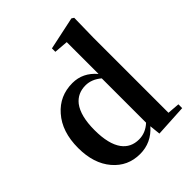

<svg xmlns="http://www.w3.org/2000/svg" viewBox="-228 -956 1109 1109"><g transform="rotate(-45 326.5 -401.5)"><path d="M270 16Q170 16 106 -59Q41 -135 41 -262Q41 -395 111 -474Q178 -551 283 -551Q368 -551 427 -481V-741L341 -748V-776L543 -819L557 -810L554 -652V-37L629 -31V0L432 11L425 -56Q362 16 270 16ZM325 -48Q379 -48 422 -88V-450Q377 -488 327 -488Q262 -488 224 -440Q181 -383 181 -268Q181 -154 222 -98Q259 -48 325 -48Z"/></g></svg>

Font: GenRyuMin TW B
Style: Regular
Weight: 700
Version: Version 1.501;PS 1;hotconv 16.6.51;makeotf.lib2.5.65220